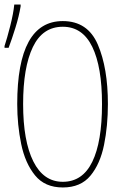

<svg xmlns="http://www.w3.org/2000/svg" viewBox="-26 -817 546 847"><path d="M12 -606Q26 -643 42 -694.5Q58 -746 65 -789V-797H37Q33 -757 19 -702Q5 -647 -6 -614V-606ZM450 -358Q450 -517 405.5 -620.5Q361 -724 251 -724Q50 -724 50 -358Q50 -266 67.5 -181.5Q85 -97 128.5 -43.5Q172 10 251 10Q330 10 373 -42Q416 -94 433 -178Q450 -262 450 -358ZM76 -358Q76 -520 119 -609.5Q162 -699 251 -699Q338 -699 381 -610.5Q424 -522 424 -358Q424 -191 381 -103Q338 -15 251 -15Q166 -15 121 -105Q76 -195 76 -358Z"/></svg>

Font: Noto Sans Mono UI Condensed Thin
Style: Regular
Weight: 250
Width: 3
Designer: Monotype Design team
Foundry: Monotype Imaging Inc.
Version: 1.000